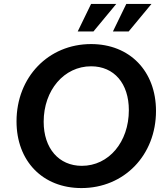

<svg xmlns="http://www.w3.org/2000/svg" viewBox="-20 -940 839 976"><path d="M394 16C611 16 773 -151 773 -376C773 -578 640 -716 443 -716C226 -716 64 -548 64 -323C64 -121 197 16 394 16ZM396 -97C279 -97 202 -186 202 -321C202 -482 306 -603 443 -603C560 -603 635 -516 635 -380C635 -218 533 -97 396 -97ZM375 -780H455L571 -920H443ZM554 -780H634L750 -920H622Z"/></svg>

Font: Uncut Sans
Style: Bold Italic
Weight: 700
Italic angle: -11°
Designer: Kasper Nordkvist
Foundry: UNCUT.wtf
Version: Version 1.304;Glyphs 3.2 (3246)